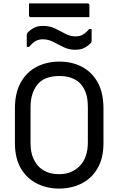

<svg xmlns="http://www.w3.org/2000/svg" viewBox="-20 -1079 690 1119"><path d="M326 -720Q399 -720 457 -690Q515 -660 549 -599.5Q583 -539 583 -446V-245Q583 -156 548 -97Q513 -38 454.5 -9Q396 20 324 20Q254 20 195.5 -9Q137 -38 102 -97Q67 -156 67 -245V-446Q67 -539 101.5 -599.5Q136 -660 194.5 -690Q253 -720 326 -720ZM158 -247Q158 -192 173.5 -157.5Q189 -123 210 -104Q228 -87 256 -75.5Q284 -64 326 -64Q398 -64 445 -112Q492 -160 492 -250V-455Q492 -508 478.5 -542Q465 -576 443 -597Q424 -615 394.5 -625.5Q365 -636 326 -636Q238 -636 198 -586Q158 -536 158 -455ZM420 -867Q446 -867 463.5 -877.5Q481 -888 500 -910H514V-844Q514 -839 513 -835Q512 -831 507 -826Q491 -810 470.5 -799.5Q450 -789 418 -789Q381 -789 350 -804.5Q319 -820 290 -835Q261 -850 230 -850Q205 -850 187 -839.5Q169 -829 150 -806H136V-872Q136 -877 137 -881Q138 -885 143 -891Q159 -907 179.5 -917.5Q200 -928 232 -928Q270 -928 301 -913Q332 -898 360.5 -882.5Q389 -867 420 -867ZM149 -1059H490Q501 -1059 501 -1048V-979H160Q149 -979 149 -990Z"/></svg>

Font: Recursive Sn Lnr St
Style: Regular
Weight: 400
Version: Version 1.079;hotconv 1.0.112;makeotfexe 2.5.65598; ttfautoh